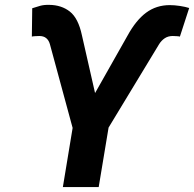

<svg xmlns="http://www.w3.org/2000/svg" viewBox="-20 -757 786 777"><path d="M234.4 0 273.9 -239.3 182.1 -577.6Q177.7 -593.8 167.2 -602.5Q156.7 -611.3 139.2 -611.3Q131.8 -611.3 121.6 -610.6Q111.3 -609.9 108.9 -608.9L110.4 -723.6Q127 -729 142.3 -733.4Q157.7 -737.8 179.2 -737.3Q229 -736.8 262.9 -710Q296.9 -683.1 311.5 -614.3L364.7 -380.4L496.1 -612.8Q530.3 -675.3 571.5 -705.8Q612.8 -736.3 667 -736.3Q686.5 -736.3 708.5 -732.9Q730.5 -729.5 745.6 -724.6L708 -608.9Q706.1 -609.9 695.8 -610.6Q685.5 -611.3 678.7 -611.3Q660.2 -611.3 646.5 -602.1Q632.8 -592.8 623.5 -577.6L419.4 -240.7L379.4 0Z"/></svg>

Font: Inter 16pt
Style: Bold Italic
Weight: 700
Italic angle: -9.3988°
Version: Version 4.001;git-66647c0bb